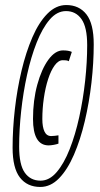

<svg xmlns="http://www.w3.org/2000/svg" viewBox="-20 -732 398 762"><path d="M140 10Q88 10 59 -27.5Q30 -65 30 -146Q30 -220 39 -299Q48 -378 65.5 -451.5Q83 -525 108.5 -584Q134 -643 168 -677.5Q202 -712 243 -712Q294 -712 323 -675Q352 -638 352 -556Q352 -483 343 -404Q334 -325 316.5 -251Q299 -177 273.5 -118Q248 -59 214.5 -24.5Q181 10 140 10ZM141 -15Q176 -15 205 -49Q234 -83 256.5 -140Q279 -197 294.5 -267.5Q310 -338 318 -412Q326 -486 326 -553Q326 -624 303.5 -656Q281 -688 242 -688Q206 -688 177 -654Q148 -620 125.5 -563Q103 -506 87.5 -435.5Q72 -365 64 -291Q56 -217 56 -150Q56 -78 78.5 -46.5Q101 -15 141 -15ZM173 -155Q111 -155 111 -260Q111 -334 128 -396Q145 -458 172 -495Q199 -532 230 -532Q252 -532 265 -526L253 -489Q248 -492 242 -492.5Q236 -493 229 -493Q212 -493 197 -472.5Q182 -452 171 -418Q160 -384 154 -342.5Q148 -301 148 -260Q148 -228 156.5 -210Q165 -192 183 -192Q188 -192 197.5 -193Q207 -194 212 -195V-162Q204 -159 192.5 -157Q181 -155 173 -155Z"/></svg>

Font: Georama ExtraCondensed Light
Style: Italic
Weight: 300
Width: 2
Italic angle: -9°
Designer: Jean-Baptiste Levee
Foundry: Production Type
Version: Version 1.000